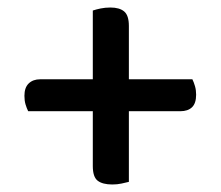

<svg xmlns="http://www.w3.org/2000/svg" viewBox="-20 -550 587 511"><path d="M323 -339H492Q496 -331 499 -320.5Q502 -310 502 -298Q502 -275 491 -264.5Q480 -254 460 -254H323V-66Q315 -64 303.5 -61.5Q292 -59 279 -59Q253 -59 240 -69Q227 -79 227 -108V-254H55Q51 -262 48 -272Q45 -282 45 -295Q45 -317 56.5 -328Q68 -339 87 -339H227V-522Q236 -525 248 -527.5Q260 -530 274 -530Q298 -530 310.5 -519.5Q323 -509 323 -481Z"/></svg>

Font: Baloo Thambi 2 Medium
Style: Regular
Weight: 500
Designer: Aadarsh Rajan and Ek Type
Foundry: Ek Type
Version: Version 1.640;hotconv 1.0.111;makeotfexe 2.5.65597; ttfautoh